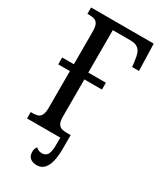

<svg xmlns="http://www.w3.org/2000/svg" viewBox="-225 -793 901 1070"><g transform="rotate(30 225.0 -257.5)"><path d="M204 199Q178 199 162 186Q146 173 146 145Q146 133 149.5 125Q153 117 157 111Q165 118 174 122.5Q183 127 196 127Q219 127 230.5 109.5Q242 92 242 49V-41H285V48Q285 92 277 126.5Q269 161 251 180Q233 199 204 199ZM28 0V-41H43Q62 -41 75 -46Q88 -51 95.5 -66.5Q103 -82 103 -113V-348H28V-392H103V-601Q103 -633 95.5 -648Q88 -663 74.5 -668Q61 -673 43 -673H28V-714H431L436 -541H392L388 -574Q385 -603 378 -623Q371 -643 355 -654Q339 -665 308 -665H196V-392H309V-348H196V-109Q196 -80 204 -65Q212 -50 226.5 -45.5Q241 -41 260 -41H285V0Z"/></g></svg>

Font: Noto Serif ExtraCondensed
Style: Regular
Weight: 400
Width: 2
Designer: Monotype Design Team
Foundry: Monotype Imaging Inc.
Version: Version 2.013